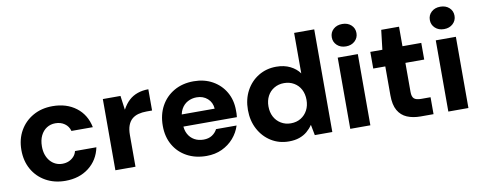

<svg xmlns="http://www.w3.org/2000/svg" viewBox="-62 -1011 3302 1317"><g transform="rotate(-10 1588.5 -353.0)"><path d="M305 12Q228 12 168.5 -21.5Q109 -55 76 -113.5Q43 -172 43 -248Q43 -324 76.5 -382.5Q110 -441 169 -474.5Q228 -508 305 -508Q402 -508 468.5 -457.5Q535 -407 553 -318H404Q395 -351 368 -370Q341 -389 304 -389Q270 -389 243.5 -372Q217 -355 201.5 -323.5Q186 -292 186 -248Q186 -215 195 -189.5Q204 -164 220 -145.5Q236 -127 257.5 -117Q279 -107 304 -107Q329 -107 349 -115.5Q369 -124 384 -140Q399 -156 404 -178H553Q535 -91 468.5 -39.5Q402 12 305 12Z M654 0V-496H777L790 -399H791Q811 -436 837 -460Q863 -484 897.5 -496Q932 -508 973 -508V-360H935Q903 -360 877 -353Q851 -346 832.5 -330Q814 -314 804 -287Q794 -260 794 -220V0Z M1288 12Q1211 12 1152 -20Q1093 -52 1060 -109.5Q1027 -167 1027 -243Q1027 -321 1059.5 -380.5Q1092 -440 1151 -474Q1210 -508 1288 -508Q1362 -508 1419 -476Q1476 -444 1508 -388.5Q1540 -333 1540 -262Q1540 -252 1540 -239.5Q1540 -227 1538 -214H1127V-298H1398Q1395 -342 1364.5 -369Q1334 -396 1289 -396Q1255 -396 1226.5 -380.5Q1198 -365 1181.5 -334.5Q1165 -304 1165 -257V-228Q1165 -190 1180.5 -161.5Q1196 -133 1223.5 -117.5Q1251 -102 1287 -102Q1322 -102 1346 -117.5Q1370 -133 1383 -158H1526Q1511 -110 1477.5 -71.5Q1444 -33 1396 -10.5Q1348 12 1288 12Z M1862 12Q1793 12 1738.5 -22Q1684 -56 1652.5 -115Q1621 -174 1621 -249Q1621 -324 1652.5 -382.5Q1684 -441 1739 -474.5Q1794 -508 1863 -508Q1918 -508 1959.5 -487.5Q2001 -467 2025 -433V-715H2165V0H2043L2029 -73H2028Q2012 -49 1989 -29.5Q1966 -10 1934.5 1Q1903 12 1862 12ZM1896 -108Q1936 -108 1966 -126.5Q1996 -145 2012.5 -176.5Q2029 -208 2029 -248Q2029 -289 2012.5 -320.5Q1996 -352 1965.5 -370Q1935 -388 1896 -388Q1858 -388 1827.5 -370Q1797 -352 1780.5 -320.5Q1764 -289 1764 -249Q1764 -208 1780.5 -176.5Q1797 -145 1827.5 -126.5Q1858 -108 1896 -108Z M2290 0V-496H2430V0ZM2360 -562Q2322 -562 2298 -584.5Q2274 -607 2274 -640Q2274 -674 2298 -696Q2322 -718 2360 -718Q2398 -718 2422 -696Q2446 -674 2446 -640Q2446 -607 2422 -584.5Q2398 -562 2360 -562Z M2780 0Q2727 0 2686.5 -17Q2646 -34 2623.5 -73Q2601 -112 2601 -179V-380H2517V-496H2601L2617 -632H2741V-496H2872V-380H2741V-178Q2741 -144 2755.5 -131Q2770 -118 2805 -118H2870V0Z M2973 0V-496H3113V0ZM3043 -562Q3005 -562 2981 -584.5Q2957 -607 2957 -640Q2957 -674 2981 -696Q3005 -718 3043 -718Q3081 -718 3105 -696Q3129 -674 3129 -640Q3129 -607 3105 -584.5Q3081 -562 3043 -562Z"/></g></svg>

Font: DM Sans 28pt ExtraBold
Style: Regular
Weight: 800
Version: Version 4.004;gftools[0.9.30]